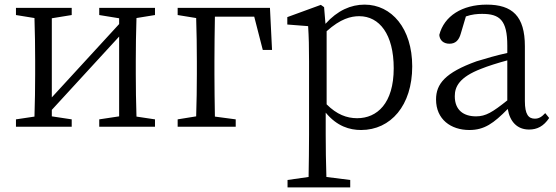

<svg xmlns="http://www.w3.org/2000/svg" viewBox="-20 -548 2405 830"><path d="M650 -483V-514H409V-483L495 -469V-444L204 -127V-469L290 -483V-514H49V-483L129 -470C131 -415 132 -339 132 -286V-228C132 -176 131 -100 129 -44L49 -32V0H290V-32L204 -45V-73L495 -390V-45L409 -32V0H650V-32L570 -44C568 -100 567 -176 567 -228V-286C567 -338 568 -415 570 -470Z M1079 -476 1116 -332H1156L1147 -514H748V-483L828 -470C830 -415 831 -338 831 -283V-228C831 -176 830 -100 828 -45L748 -32V0H999V-32L909 -44C908 -100 907 -176 907 -228V-283C907 -340 908 -420 909 -476Z M1392 -413C1452 -467 1497 -478 1533 -478C1620 -478 1682 -400 1682 -253C1682 -101 1610 -37 1524 -37C1479 -37 1436 -53 1392 -97ZM1381 -517 1367 -527 1222 -474V-442L1312 -435C1315 -388 1316 -346 1316 -282V34C1316 93 1315 157 1314 217L1223 230V262H1494V230L1391 217C1389 156 1388 90 1388 32V-61C1437 -2 1491 14 1541 14C1669 14 1762 -92 1762 -261C1762 -425 1673 -528 1556 -528C1497 -528 1439 -503 1387 -445Z M2173 -114C2109 -63 2080 -45 2038 -45C1984 -45 1946 -72 1946 -132C1946 -172 1964 -214 2061 -251C2088 -262 2132 -276 2173 -287ZM2337 -59C2322 -43 2310 -35 2292 -35C2265 -35 2249 -53 2249 -111V-348C2249 -478 2195 -528 2084 -528C1978 -528 1900 -479 1879 -397C1881 -373 1898 -359 1923 -359C1949 -359 1964 -374 1972 -403L1994 -477C2020 -486 2043 -488 2064 -488C2140 -488 2173 -461 2173 -351V-319C2127 -309 2079 -295 2040 -283C1904 -234 1865 -185 1865 -118C1865 -32 1929 14 2009 14C2074 14 2114 -15 2175 -77C2184 -22 2216 12 2267 12C2302 12 2330 -2 2354 -38Z"/></svg>

Font: Source Han Serif
Style: Regular
Weight: 400
Designer: Ryoko NISHIZUKA 西塚涼子 (kana & ideographs); Frank Grießhammer (Latin, Greek & Cyrillic); Wenlong ZHANG 张文龙 (bopomofo); San
Foundry: Adobe Systems Incorporated
Version: Version 1.001;PS 1.001;hotconv 16.6.54;makeotf.lib2.5.65590